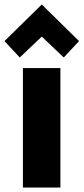

<svg xmlns="http://www.w3.org/2000/svg" viewBox="-34 -835 372 855"><path d="M68 0V-532H235V0ZM-14 -652 152 -815 318 -652 250 -579 152 -672 54 -579Z"/></svg>

Font: Oxanium ExtraLight ExtraBold
Style: Regular
Weight: 800
Version: Version 2.000